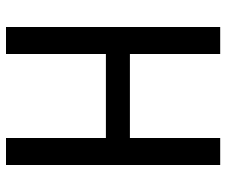

<svg xmlns="http://www.w3.org/2000/svg" viewBox="-77 -677 754 640"><g transform="rotate(90 300.0 -357.0)"><path d="M70 0V-714H160V-413H440V-714H530V0H440V-333H160V0Z"/></g></svg>

Font: Noto Sans Mono
Style: Regular
Weight: 400
Designer: Monotype Design Team
Foundry: Monotype Imaging Inc.
Version: Version 2.014